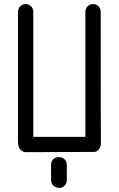

<svg xmlns="http://www.w3.org/2000/svg" viewBox="-20 -745 582 940"><path d="M106 0Q92 -1 80.5 -11.5Q69 -22 68 -51V-687Q68 -703 79 -714Q90 -725 106 -725Q122 -725 132.5 -714Q143 -703 143 -687V-75H398V-687Q398 -703 409 -714Q420 -725 435 -725Q452 -725 462.5 -714Q473 -703 473 -687Q473 -358 473.5 -200.5Q474 -43 474 -46Q474 -23 462.5 -12Q451 -1 441 -1H439H376ZM230 62Q230 45 241 34.5Q252 24 268 24Q284 24 295.5 34.5Q307 45 307 62V137Q307 153 296 164Q285 175 271 175Q254 175 242 164Q230 153 230 137Z"/></svg>

Font: VDS Compensated
Style: Light
Weight: 300
Designer: artmaker
Foundry: artmaker
Version: Version 1.000 2012 initial release